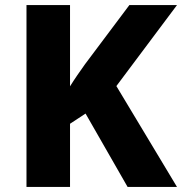

<svg xmlns="http://www.w3.org/2000/svg" viewBox="-20 -734 715 754"><path d="M675 0 437 -396 675 -714H488L314 -482C294 -454 273 -424 255 -395V-714H84V0H255V-248L316 -288L481 0Z"/></svg>

Font: Noto Sans Gurmukhi ExtraBold
Style: Regular
Weight: 800
Designer: Jelle Bosma - Monotype Design Team
Foundry: Monotype Imaging Inc.
Version: Version 2.004